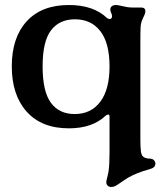

<svg xmlns="http://www.w3.org/2000/svg" viewBox="-20 -502 660 766"><path d="M404 225Q404 219 408 205Q409 201 410.5 194.5Q412 188 413 182Q417 157 417 104V-37Q417 -45 412 -45Q407 -45 402 -41Q349 10 255 10Q146 10 86.5 -56.5Q27 -123 27 -237Q27 -352 86.5 -417Q146 -482 255 -482Q353 -482 407 -430Q412 -426 418 -426Q422 -426 424.5 -429Q427 -432 427 -437Q427 -444 423 -452Q420 -458 420 -464Q420 -472 426 -477Q432 -482 443 -482Q450 -482 466 -478Q490 -472 508 -472H543Q560 -472 560 -457Q560 -451 557 -444Q554 -437 549 -426Q542 -412 541 -394.5Q540 -377 540 -332V54Q540 85 542 100.5Q544 116 550 122Q554 126 560 128Q566 130 571.5 130.5Q577 131 580 131Q590 132 595 138Q600 144 600 151Q600 167 577 173Q525 187 489 208Q482 212 474.5 217.5Q467 223 462 226Q448 236 440.5 240Q433 244 423 244Q415 244 409.5 238.5Q404 233 404 225ZM278 -47Q343 -47 380 -96Q417 -145 417 -237Q417 -330 380.5 -377.5Q344 -425 279 -425Q217 -425 183.5 -381Q150 -337 150 -237Q150 -137 183 -92Q216 -47 278 -47Z"/></svg>

Font: Raigarh Medium
Style: Regular
Weight: 500
Designer: jaikishan Patel
Foundry: MagicType
Version: Version 1.000